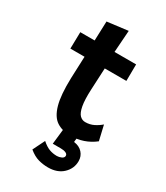

<svg xmlns="http://www.w3.org/2000/svg" viewBox="-197 -674 831 962"><g transform="rotate(30 219.0 -192.5)"><path d="M263 11Q215 11 182.5 -10.5Q150 -32 134.5 -87Q119 -142 122 -241L127 -367H45L47 -463H130L134 -575L254 -590L245 -463H370L369 -367H244L238 -243Q235 -181 241.5 -146.5Q248 -112 261.5 -98.5Q275 -85 293 -85Q320 -85 342 -96Q364 -107 381 -122L401 -36Q341 11 263 11ZM245 205Q217 205 189.5 197.5Q162 190 133 166L167 97Q191 118 211.5 125.5Q232 133 255 133Q268 133 281 127Q294 121 294 110Q294 100 282.5 95Q271 90 254 90H207L217 0H298L295 29Q327 33 345 53Q363 73 363 101Q363 144 331 174.5Q299 205 245 205Z"/></g></svg>

Font: Inconsolata SemiCondensed ExtraBold
Style: Regular
Weight: 800
Width: 4
Monospace: yes
Designer: Raph Levien, Cyreal, Brenton Simpson
Foundry: Raph Levien, Cyreal, Google
Version: Version 3.100; ttfautohint (v1.8.4.7-5d5b)